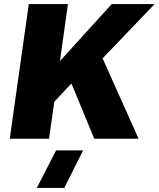

<svg xmlns="http://www.w3.org/2000/svg" viewBox="-20 -680 778 941"><path d="M737.8 -660.2 482.9 -394 659.2 0H441.9L330.1 -271L246.1 -181.2L220.2 0H27.8L121.1 -660.2H313L273.9 -380.9L527.8 -660.2ZM160.2 241.2 254.9 57.1H387.2L294.9 241.2Z"/></svg>

Font: Human Sans Black
Style: Italic
Weight: 800
Italic angle: -8°
Designer: Tim Radville
Foundry: Continuum
Version: Version 1.000;FEAKit 1.0